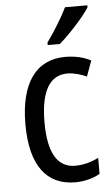

<svg xmlns="http://www.w3.org/2000/svg" viewBox="-55 -803 496 850"><g transform="rotate(-5 193.5 -378.0)"><path d="M366 -757V-766H267C245 -721 211 -666 176 -617V-606H230C272 -642 341 -716 366 -757ZM245 10C284 10 325 0 355 -18V-89C323 -73 288 -63 251 -63C172 -63 132 -131 132 -266C132 -403 172 -473 252 -473C279 -473 310 -464 337 -452L362 -521C333 -537 294 -547 248 -547C119 -547 47 -448 47 -265C47 -80 119 10 245 10Z"/></g></svg>

Font: Noto Sans Condensed
Style: Regular
Weight: 400
Width: 3
Designer: Monotype Design Team
Foundry: Monotype Imaging Inc.
Version: Version 2.013